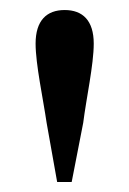

<svg xmlns="http://www.w3.org/2000/svg" viewBox="-20 -834 258 383"><path d="M109 -814C73 -814 51 -793 51 -747C51 -706 66 -637 73 -589L94 -471H123L146 -589C152 -637 167 -705 167 -747C167 -793 145 -814 109 -814Z"/></svg>

Font: Noto Serif JP SemiBold
Style: Regular
Weight: 600
Designer: Ryoko NISHIZUKA 西塚涼子 (kana & ideographs); Frank Grießhammer (Latin, Greek & Cyrillic); Wenlong ZHANG 张文龙 (bopomofo); San
Foundry: Adobe
Version: Version 2.001;hotconv 1.1.0;makeotfexe 2.6.0